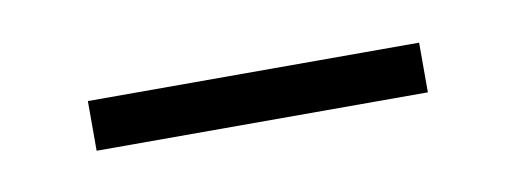

<svg xmlns="http://www.w3.org/2000/svg" viewBox="-24 -385 368 137"><g transform="rotate(-10 160.0 -316.0)"><path d="M40 -298H280V-334H40Z"/></g></svg>

Font: Noto Sans Sinhala UI ExtraLight
Style: Regular
Weight: 200
Designer: Jelle Bosma - Monotype Design Team
Foundry: Monotype Imaging Inc.
Version: Version 2.006